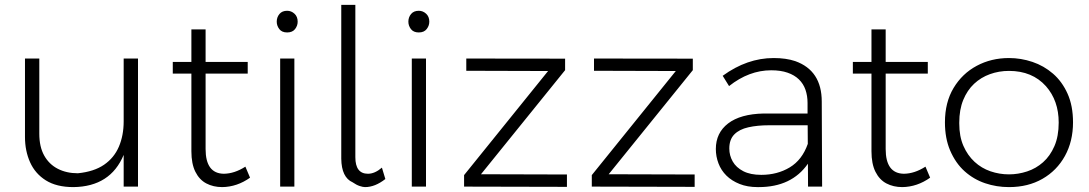

<svg xmlns="http://www.w3.org/2000/svg" viewBox="-20 -762 4447 784"><path d="M280 2Q211 2 167.2 -25.5Q123.5 -53 102.8 -99.5Q82 -146 82 -202.5V-523H140.5V-216Q140.5 -162.5 160.5 -126.8Q180.5 -91 216 -72.8Q251.5 -54.5 298 -54.5Q363.5 -61 404.8 -89.2Q446 -117.5 465.5 -163.2Q485 -209 485 -266.5V-523H543.5V0H485V-129.5Q431 0 280 2Z M887.5 2Q851 2 822.5 -13Q794 -28 777.8 -60.5Q761.5 -93 761.5 -144.5V-461.5H685.5V-509H761.5V-642H819.5V-509H991.5V-461.5H819.5V-153.5Q819.5 -53.5 894 -52.5Q937.5 -53 982 -81.5L1001 -36.5Q948.5 1 887.5 2Z M1152.5 -629.5Q1131 -629.5 1120.5 -643.2Q1110 -657 1110 -673.5Q1110 -691.5 1121 -704.8Q1132 -718 1152.5 -718Q1169.5 -718 1182.5 -706Q1195.5 -694 1195.5 -673.5Q1195.5 -657 1184.8 -643.2Q1174 -629.5 1152.5 -629.5ZM1182 0H1124V-523H1182Z M1470.5 2Q1462 2 1448.5 -2.5Q1435 -7 1420 -17.5Q1374.5 -37.5 1373.5 -114V-742H1431V-120Q1431 -52.5 1482.5 -52.5Q1510.5 -52.5 1539.5 -77.5L1553.5 -31Q1511.5 2 1470.5 2Z M1690 -629.5Q1668.5 -629.5 1658 -643.2Q1647.5 -657 1647.5 -673.5Q1647.5 -691.5 1658.5 -704.8Q1669.5 -718 1690 -718Q1707 -718 1720 -706Q1733 -694 1733 -673.5Q1733 -657 1722.2 -643.2Q1711.5 -629.5 1690 -629.5ZM1719.5 0H1661.5V-523H1719.5Z M2295 1 1875 0V-47L2218 -472L1884 -473V-523L2287.5 -522.5V-475.5L1944 -50.5L2295 -49.5Z M2816.5 1 2396.5 0V-47L2739.5 -472L2405.5 -473V-523L2809 -522.5V-475.5L2465.5 -50.5L2816.5 -49.5Z M3078 2H3073.5Q3032 2 3000 -10.8Q2968 -23.5 2946.2 -45Q2924.5 -66.5 2913.8 -94.8Q2903 -123 2903 -153.5Q2903 -219.5 2953.2 -258Q3003.5 -296.5 3098 -298.5H3277.5V-341.5Q3277.5 -371 3269 -395.5Q3260.5 -420 3242.2 -437.8Q3224 -455.5 3196 -465.2Q3168 -475 3129 -475Q3038.5 -475 2957 -410.5L2931 -452.5Q3030.5 -525 3139 -525Q3190 -525 3227 -512.5Q3335.5 -474 3335.5 -347L3337 0H3279.5L3279 -93.5Q3212.5 2 3078 2ZM3088.5 -48Q3154 -48 3204.8 -78.5Q3255.5 -109 3278.5 -174.5L3278 -250.5H3120.5Q3072.5 -250.5 3035.8 -242.2Q2999 -234 2978.5 -213.2Q2958 -192.5 2958 -155.5Q2958 -127 2972 -102.5Q2986 -78 3015 -63Q3044 -48 3088.5 -48Z M3664.5 2Q3628 2 3599.5 -13Q3571 -28 3554.8 -60.5Q3538.5 -93 3538.5 -144.5V-461.5H3462.5V-509H3538.5V-642H3596.5V-509H3768.5V-461.5H3596.5V-153.5Q3596.5 -53.5 3671 -52.5Q3714.5 -53 3759 -81.5L3778 -36.5Q3725.5 1 3664.5 2Z M4100 2Q4049 2 4002.5 -13.8Q3956 -29.5 3919 -62.5Q3882 -95.5 3859.5 -148Q3838.5 -197.5 3838.5 -262.5Q3838.5 -344 3873.8 -402.8Q3909 -461.5 3968.2 -493.2Q4027.5 -525 4100 -525Q4149 -525 4195.8 -509.2Q4242.5 -493.5 4279.8 -461.2Q4317 -429 4339.2 -379.5Q4361.5 -330 4361.5 -262.5Q4361.5 -185 4328.5 -125.2Q4295.5 -65.5 4236.8 -31.8Q4178 2 4100 2ZM4100 -50Q4137.5 -50 4174 -62Q4210.5 -74 4239.2 -99.5Q4268 -125 4285.5 -165.2Q4303 -205.5 4303 -261.5Q4303 -351 4251 -410Q4195 -472.5 4100 -472.5Q4059 -472.5 4022.2 -459.2Q3985.5 -446 3957.5 -419.8Q3929.5 -393.5 3913.2 -353.8Q3897 -314 3897 -261.5V-257.5Q3897 -205 3914 -166.2Q3931 -127.5 3959.5 -101.2Q3988 -75 4024.5 -62.5Q4061 -50 4100 -50Z"/></svg>

Font: Argentum Novus Light
Style: Regular
Weight: 300
Designer: Julieta Ulanovsky (font) & Cristiano Sobral (main changes)
Foundry: Julieta Ulanovsky (font) & Cristiano Sobral (main changes)
Version: Version 3.00;November 27, 2020;FontCreator 13.0.0.2655 64-bi